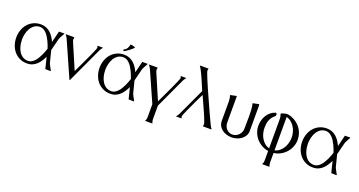

<svg xmlns="http://www.w3.org/2000/svg" viewBox="-43 -1224 3768 2015"><g transform="rotate(20 1841.0 -216.0)"><path d="M420.9 -418.9Q435.1 -418.9 449.7 -419.2Q464.4 -419.4 478.5 -419.4Q482.4 -419.4 481.4 -415.5Q478.5 -410.2 472.9 -400.1Q467.3 -390.1 461.4 -379.6Q455.6 -369.1 450.9 -359.4Q446.3 -349.6 444.8 -344.7L410.6 -209L444.8 -74.2Q446.3 -69.3 452.1 -57.9Q458 -46.4 464.6 -34.4Q471.2 -22.5 476.3 -12.9Q481.4 -3.4 481.4 -2.9Q481.4 -1 481.2 0Q481 1 478.5 1Q464.4 1 449.7 0.5Q435.1 0 420.9 0L389.6 -126.5Q377 -99.6 360.8 -75Q344.7 -50.3 324.2 -31.2Q303.7 -12.2 277.8 -1Q252 10.3 219.2 10.3Q172.9 10.3 136 -7.3Q99.1 -24.9 73.5 -54.9Q47.9 -85 34.2 -124.5Q20.5 -164.1 20.5 -208Q20.5 -252 34.2 -291.5Q47.9 -331.1 73.5 -360.8Q99.1 -390.6 136 -408.2Q172.9 -425.8 219.2 -425.8Q251.5 -425.8 277.6 -415Q303.7 -404.3 324.5 -386Q345.2 -367.7 361.1 -343.5Q377 -319.3 389.6 -292ZM219.2 -18.6Q239.7 -18.6 257.3 -28.3Q274.9 -38.1 289.8 -53.7Q304.7 -69.3 317.1 -89.6Q329.6 -109.9 339.6 -131.1Q349.6 -152.3 357.2 -172.6Q364.7 -192.9 370.1 -209Q364.7 -225.1 357.2 -245.1Q349.6 -265.1 339.6 -286.1Q329.6 -307.1 317.1 -327.1Q304.7 -347.2 289.8 -362.8Q274.9 -378.4 257.3 -387.9Q239.7 -397.5 219.2 -397.5Q183.1 -397.5 157.5 -379.4Q131.8 -361.3 115.7 -333.5Q99.6 -305.7 92 -272.5Q84.5 -239.3 84.5 -209Q84.5 -188.5 87.6 -166.5Q90.8 -144.5 97.4 -123.3Q104 -102.1 114.7 -83Q125.5 -64 140.4 -49.6Q155.3 -35.2 175 -26.9Q194.8 -18.6 219.2 -18.6Z M497.6 -414.1 500 -418H591.8L593.8 -417Q592.8 -411.1 591.6 -405.3Q590.3 -399.4 590.3 -393.1Q590.3 -381.3 595.7 -369.6L717.3 -86.4Q720.7 -93.8 728.5 -110.1Q736.3 -126.5 746.8 -148.4Q757.3 -170.4 769.5 -196.3Q781.7 -222.2 793.9 -248.5Q806.2 -274.9 817.6 -299.8Q829.1 -324.7 837.6 -345Q846.2 -365.2 851.6 -378.4Q856.9 -391.6 856.9 -395Q856.9 -400.4 855.5 -405Q854 -409.7 851.6 -414.1V-417Q852.1 -417 853.3 -417.5Q854.5 -418 855 -418H909.7L913.1 -416.5Q906.2 -408.2 899.4 -399.4Q892.6 -390.6 888.2 -380.9L702.6 19.5L700.2 21L697.3 19.5L525.4 -368.7Q522.9 -373.5 520 -379.9Q517.1 -386.2 513.4 -392.8Q509.8 -399.4 505.6 -405Q501.5 -410.6 497.6 -414.1Z M1351.1 -418.9Q1365.2 -418.9 1379.9 -419.2Q1394.5 -419.4 1408.7 -419.4Q1412.6 -419.4 1411.6 -415.5Q1408.7 -410.2 1403.1 -400.1Q1397.5 -390.1 1391.6 -379.6Q1385.7 -369.1 1381.1 -359.4Q1376.5 -349.6 1375 -344.7L1340.8 -209L1375 -74.2Q1376.5 -69.3 1382.3 -57.9Q1388.2 -46.4 1394.8 -34.4Q1401.4 -22.5 1406.5 -12.9Q1411.6 -3.4 1411.6 -2.9Q1411.6 -1 1411.4 0Q1411.1 1 1408.7 1Q1394.5 1 1379.9 0.5Q1365.2 0 1351.1 0L1319.8 -126.5Q1307.1 -99.6 1291 -75Q1274.9 -50.3 1254.4 -31.2Q1233.9 -12.2 1208 -1Q1182.1 10.3 1149.4 10.3Q1103 10.3 1066.2 -7.3Q1029.3 -24.9 1003.7 -54.9Q978 -85 964.4 -124.5Q950.7 -164.1 950.7 -208Q950.7 -252 964.4 -291.5Q978 -331.1 1003.7 -360.8Q1029.3 -390.6 1066.2 -408.2Q1103 -425.8 1149.4 -425.8Q1181.6 -425.8 1207.8 -415Q1233.9 -404.3 1254.6 -386Q1275.4 -367.7 1291.3 -343.5Q1307.1 -319.3 1319.8 -292ZM1149.4 -18.6Q1169.9 -18.6 1187.5 -28.3Q1205.1 -38.1 1220 -53.7Q1234.9 -69.3 1247.3 -89.6Q1259.8 -109.9 1269.8 -131.1Q1279.8 -152.3 1287.4 -172.6Q1294.9 -192.9 1300.3 -209Q1294.9 -225.1 1287.4 -245.1Q1279.8 -265.1 1269.8 -286.1Q1259.8 -307.1 1247.3 -327.1Q1234.9 -347.2 1220 -362.8Q1205.1 -378.4 1187.5 -387.9Q1169.9 -397.5 1149.4 -397.5Q1113.3 -397.5 1087.6 -379.4Q1062 -361.3 1045.9 -333.5Q1029.8 -305.7 1022.2 -272.5Q1014.6 -239.3 1014.6 -209Q1014.6 -188.5 1017.8 -166.5Q1021 -144.5 1027.6 -123.3Q1034.2 -102.1 1044.9 -83Q1055.7 -64 1070.6 -49.6Q1085.4 -35.2 1105.2 -26.9Q1125 -18.6 1149.4 -18.6ZM1123 -475.1Q1147.5 -485.8 1158.2 -504.9Q1168.9 -523.9 1174.3 -548.8Q1188 -548.8 1200.9 -544.9Q1213.9 -541 1226.6 -537.1L1227.1 -535.2Q1225.1 -528.3 1212.2 -516.6Q1199.2 -504.9 1183.1 -492.9Q1167 -481 1151.6 -470.9Q1136.2 -460.9 1128.9 -457.5L1127 -459L1121.6 -471.2V-473.1Z M1843.3 -416.5Q1836.4 -408.2 1829.6 -399.4Q1822.8 -390.6 1818.4 -380.9L1662.1 -43.5V107.4Q1662.1 129.4 1670.9 148.4V151.9Q1669.9 151.9 1669.2 152.1Q1668.5 152.3 1667.5 152.3H1593.3L1589.8 150.9V150.4Q1592.8 147.5 1595.2 142.1Q1597.7 136.7 1599.1 130.4Q1600.6 124 1601.3 117.9Q1602.1 111.8 1602.1 107.4V-38.1L1455.6 -368.7Q1453.6 -373 1450.2 -379.4Q1446.8 -385.7 1443.1 -392.3Q1439.5 -398.9 1435.3 -404.8Q1431.2 -410.6 1427.7 -414.1L1430.2 -418H1522L1523.9 -417Q1523.4 -411.1 1522 -405.3Q1520.5 -399.4 1520.5 -393.1Q1520.5 -381.3 1525.9 -369.6L1647.5 -86.4Q1650.9 -93.8 1658.7 -110.1Q1666.5 -126.5 1677 -148.4Q1687.5 -170.4 1699.7 -196.3Q1711.9 -222.2 1724.1 -248.5Q1736.3 -274.9 1747.8 -299.8Q1759.3 -324.7 1767.8 -345Q1776.4 -365.2 1781.7 -378.4Q1787.1 -391.6 1787.1 -395Q1787.1 -400.4 1785.6 -405Q1784.2 -409.7 1781.7 -414.1V-417Q1782.2 -417 1783.4 -417.5Q1784.7 -418 1785.2 -418H1839.8Z M1879.4 -4.4Q1886.2 -12.2 1893.1 -21.2Q1899.9 -30.3 1904.3 -40L2046.9 -346.2Q2041.5 -357.9 2033 -378.4Q2024.4 -398.9 2014.2 -423.3Q2003.9 -447.8 1992.4 -473.6Q1981 -499.5 1970 -522.2Q1959 -544.9 1949.2 -562.3Q1939.5 -579.6 1932.6 -586.9L1935.1 -590.8H2026.4Q2027.3 -590.8 2027.6 -590.6Q2027.8 -590.3 2028.8 -590.3Q2027.8 -584.5 2026.4 -578.4Q2024.9 -572.3 2024.9 -566.4Q2024.9 -560.1 2033.2 -537.4Q2041.5 -514.6 2055.4 -481Q2069.3 -447.3 2087.6 -405.5Q2106 -363.8 2125.5 -320.1Q2145 -276.4 2164.6 -233.2Q2184.1 -189.9 2200.9 -153.3Q2217.8 -116.7 2230.5 -89.6Q2243.2 -62.5 2249 -50.3Q2254.9 -38.1 2261.2 -26.4Q2267.6 -14.6 2276.9 -4.9L2273.9 -1H2182.6L2180.2 -2Q2181.2 -7.8 2182.4 -13.7Q2183.6 -19.5 2183.6 -25.4Q2183.6 -32.7 2176.3 -53.2Q2168.9 -73.7 2157.7 -101.1Q2146.5 -128.4 2132.6 -159.4Q2118.7 -190.4 2105.7 -219.2Q2092.8 -248 2082.3 -270.8Q2071.8 -293.5 2066.9 -304.7H2064.9L2063.5 -308.6Q2059.1 -299.3 2047.9 -276.1Q2036.6 -252.9 2022.5 -222.9Q2008.3 -192.9 1992.9 -159.9Q1977.5 -127 1964.8 -98.6Q1952.1 -70.3 1943.8 -50Q1935.5 -29.8 1935.5 -25.4Q1935.5 -15.6 1940.9 -6.3V-3.4Q1939.9 -3.4 1939 -2.9Q1938 -2.4 1937 -2.4H1882.3Z M2656.2 -420.9Q2658.2 -414.1 2658.7 -407Q2659.2 -399.9 2659.2 -393.1V-125Q2659.2 -94.2 2645.3 -70.1Q2631.3 -45.9 2608.9 -29.3Q2586.4 -12.7 2558.3 -3.9Q2530.3 4.9 2502.4 4.9Q2473.1 4.9 2445.3 -3.4Q2417.5 -11.7 2395.5 -27.8Q2373.5 -43.9 2360.1 -68.4Q2346.7 -92.8 2346.7 -125V-335.4Q2346.7 -353 2344.5 -370.4Q2342.3 -387.7 2335.4 -404.3L2336.4 -406.2L2338.9 -408.2L2403.8 -421.9Q2405.8 -420.9 2406.7 -418.9V-125Q2406.7 -105.5 2413.6 -87.4Q2420.4 -69.3 2432.6 -55.7Q2444.8 -42 2461.7 -33.9Q2478.5 -25.9 2499 -25.9Q2518.6 -25.9 2536.6 -33.9Q2554.7 -42 2568.4 -55.7Q2582 -69.3 2590.1 -87.4Q2598.1 -105.5 2598.1 -125Q2598.1 -156.2 2598.9 -187.5Q2599.6 -218.8 2599.6 -250Q2599.6 -264.6 2599.4 -285.6Q2599.1 -306.6 2598.1 -328.6Q2597.2 -350.6 2594.5 -370.8Q2591.8 -391.1 2586.9 -404.3Q2587.4 -406.2 2589.4 -408.2L2655.3 -421.9Z M2912.1 -334.5Q2912.1 -345.2 2911.9 -356.2Q2911.6 -367.2 2909.2 -377.9Q2907.7 -384.3 2904.8 -390.4Q2901.9 -396.5 2901.9 -403.3Q2901.9 -407.7 2910.9 -411.6Q2919.9 -415.5 2931.2 -418.5Q2942.4 -421.4 2953.1 -423.1Q2963.9 -424.8 2967.8 -424.8Q2981 -424.8 2993.7 -421.4Q3006.3 -418 3019 -413.1Q3051.8 -400.9 3078.4 -380.4Q3105 -359.9 3124 -333.3Q3143.1 -306.6 3153.3 -274.9Q3163.6 -243.2 3163.6 -208Q3163.6 -167 3148.9 -130.1Q3134.3 -93.3 3108.6 -64.5Q3083 -35.6 3048.1 -16.4Q3013.2 2.9 2972.7 7.8V113.3Q2972.7 124.5 2974.6 135Q2976.6 145.5 2981.4 155.3V158.2Q2981 158.2 2979.7 158.7Q2978.5 159.2 2978 159.2H2903.3L2899.9 156.7V156.2Q2906.7 149.4 2909.4 136Q2912.1 122.6 2912.1 113.3V7.3Q2872.1 1.5 2837.9 -17.8Q2803.7 -37.1 2778.6 -65.9Q2753.4 -94.7 2739 -131.1Q2724.6 -167.5 2724.6 -208Q2724.6 -238.8 2732.7 -268.6Q2740.7 -298.3 2756.6 -324Q2772.5 -349.6 2796.1 -368.9Q2819.8 -388.2 2850.6 -397.5H2852.5Q2855.5 -397.5 2857.7 -395.3Q2859.9 -393.1 2861.3 -389.9Q2862.8 -386.7 2863.3 -383.3Q2863.8 -379.9 2863.8 -377.9Q2863.8 -365.7 2855.5 -359.4V-358.9Q2836.9 -345.2 2824.7 -328.1Q2812.5 -311 2805.4 -291.7Q2798.3 -272.5 2795.7 -251.2Q2793 -230 2793 -208Q2793 -179.2 2800.3 -149.7Q2807.6 -120.1 2822.5 -94.5Q2837.4 -68.8 2859.9 -49.6Q2882.3 -30.3 2912.1 -22.5ZM3096.2 -208Q3096.2 -237.3 3088.4 -267.1Q3080.6 -296.9 3064.9 -322.5Q3049.3 -348.1 3026.1 -367.4Q3002.9 -386.7 2972.7 -394V-21.5Q3003.4 -28.8 3026.6 -47.9Q3049.8 -66.9 3065.2 -92.8Q3080.6 -118.7 3088.4 -148.7Q3096.2 -178.7 3096.2 -208Z M3614.3 -418.9Q3628.4 -418.9 3643.1 -419.2Q3657.7 -419.4 3671.9 -419.4Q3675.8 -419.4 3674.8 -415.5Q3671.9 -410.2 3666.3 -400.1Q3660.6 -390.1 3654.8 -379.6Q3648.9 -369.1 3644.3 -359.4Q3639.6 -349.6 3638.2 -344.7L3604 -209L3638.2 -74.2Q3639.6 -69.3 3645.5 -57.9Q3651.4 -46.4 3658 -34.4Q3664.6 -22.5 3669.7 -12.9Q3674.8 -3.4 3674.8 -2.9Q3674.8 -1 3674.6 0Q3674.3 1 3671.9 1Q3657.7 1 3643.1 0.5Q3628.4 0 3614.3 0L3583 -126.5Q3570.3 -99.6 3554.2 -75Q3538.1 -50.3 3517.6 -31.2Q3497.1 -12.2 3471.2 -1Q3445.3 10.3 3412.6 10.3Q3366.2 10.3 3329.3 -7.3Q3292.5 -24.9 3266.8 -54.9Q3241.2 -85 3227.5 -124.5Q3213.9 -164.1 3213.9 -208Q3213.9 -252 3227.5 -291.5Q3241.2 -331.1 3266.8 -360.8Q3292.5 -390.6 3329.3 -408.2Q3366.2 -425.8 3412.6 -425.8Q3444.8 -425.8 3470.9 -415Q3497.1 -404.3 3517.8 -386Q3538.6 -367.7 3554.4 -343.5Q3570.3 -319.3 3583 -292ZM3412.6 -18.6Q3433.1 -18.6 3450.7 -28.3Q3468.3 -38.1 3483.2 -53.7Q3498 -69.3 3510.5 -89.6Q3522.9 -109.9 3533 -131.1Q3543 -152.3 3550.5 -172.6Q3558.1 -192.9 3563.5 -209Q3558.1 -225.1 3550.5 -245.1Q3543 -265.1 3533 -286.1Q3522.9 -307.1 3510.5 -327.1Q3498 -347.2 3483.2 -362.8Q3468.3 -378.4 3450.7 -387.9Q3433.1 -397.5 3412.6 -397.5Q3376.5 -397.5 3350.8 -379.4Q3325.2 -361.3 3309.1 -333.5Q3293 -305.7 3285.4 -272.5Q3277.8 -239.3 3277.8 -209Q3277.8 -188.5 3281 -166.5Q3284.2 -144.5 3290.8 -123.3Q3297.4 -102.1 3308.1 -83Q3318.8 -64 3333.7 -49.6Q3348.6 -35.2 3368.4 -26.9Q3388.2 -18.6 3412.6 -18.6Z"/></g></svg>

Font: CAT Linz
Style: Regular
Weight: 400
Designer: Peter Wiegel
Foundry: Peter Wiegel
Version: Version 1.08